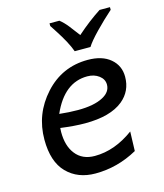

<svg xmlns="http://www.w3.org/2000/svg" viewBox="-112 -823 785 920"><g transform="rotate(-15 280.0 -363.0)"><path d="M245.1 -302.7Q325.7 -302.7 370.1 -326.7Q410.6 -348.1 410.6 -384.8Q410.6 -411.6 387 -429.4Q363.3 -447.3 329.1 -447.3Q214.4 -447.3 153.3 -308.1Q201.7 -302.7 245.1 -302.7ZM248 12.7Q160.6 12.7 106.7 -42.2Q52.7 -97.2 52.7 -207Q52.7 -334 138.4 -428.5Q224.1 -522.9 351.6 -522.9Q422.9 -522.9 463.6 -488.5Q504.4 -454.1 504.4 -398.9Q504.4 -327.6 450.7 -283.7Q387.7 -232.4 262.2 -232.4Q209.5 -232.4 140.6 -241.7Q139.6 -231.4 139.6 -221.7Q139.6 -152.8 171.4 -112.3Q204.6 -69.3 266.6 -69.3Q365.7 -69.3 460 -138.7L457 -42.5Q357.9 12.7 248 12.7ZM380.9 -579.1H302.7Q286.1 -625.5 241.7 -693.8L220.7 -726.1V-739.3H269.5Q289.6 -723.6 308.8 -699.2Q328.1 -674.8 348.6 -647Q408.7 -700.2 468.8 -739.3H520.5V-726.1Q478 -688.5 437.3 -646.5Q396.5 -604.5 380.9 -579.1Z"/></g></svg>

Font: Cadman
Style: Italic
Weight: 400
Italic angle: -12°
Designer: Paul James MIller
Foundry: High-Logic / Made with FontCreator
Version: Version 2.114;March 28, 2021;FontCreator 13.0.0.2683 64-bit